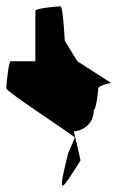

<svg xmlns="http://www.w3.org/2000/svg" viewBox="-38 -662 411 608"><path d="M-18 -382C-18 -371 207 -226 199 -226L178 -177C142 -34 154 -54 217 -154L196 -246C212 -246 259 -261 259 -314C266 -314 273 -371 273 -382C273 -392 320 -400 313 -400L207 -468L167 -533C167 -540 161 -642 154 -642C147 -642 74 -636 74 -628V-468H-4C-11 -468 -18 -392 -18 -382Z"/></svg>

Font: Ampere
Style: SuCnd
Weight: 400
Version: Version 1